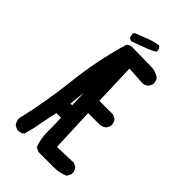

<svg xmlns="http://www.w3.org/2000/svg" viewBox="-252 -906 1003 1003"><g transform="rotate(45 250.0 -404.5)"><path d="M202.6 -91.8V-118.2Q202.6 -156.7 200.2 -194.8H166.5Q155.3 -147.9 146.7 -98.6Q138.2 -49.3 124 -1L122.6 0Q109.4 11.7 89.8 11.7Q86.9 11.7 82.5 11.2L61 0.5Q49.3 -15.6 47.4 -35.6Q86.4 -203.1 105 -372.1Q123.5 -541 172.9 -706.1L174.3 -707Q187.5 -718.8 207 -718.8Q210 -718.8 213.4 -718.3L349.1 -716.3Q379.9 -714.4 404.8 -697.3Q417 -683.6 417 -664.1Q417 -661.1 416.5 -656.7L405.8 -635.3Q396 -627.9 387.2 -625.5Q378.4 -623 372.8 -623Q367.2 -623 363.8 -623.5L272 -628.9L279.8 -398.9H381.3L402.8 -388.2L403.3 -387.2Q415 -374 415 -354.5Q415 -351.6 414.6 -347.2L403.8 -325.7Q387.7 -314 370.6 -312H370.1H283.7L293.5 -71.8L414.1 -75.7L436 -64.9L436.5 -64Q448.2 -50.8 448.2 -31.2Q448.2 -28.3 447.8 -23.9L436.5 -2L435.1 -1Q400.4 15.1 359.4 15.1Q355 15.1 350.6 15.1H242.7L220.2 3.9Q202.6 -41.5 202.6 -91.8ZM183.6 -281.7H195.8L192.9 -372.6Q190.9 -359.4 189 -336.7Q187 -314 183.6 -281.7ZM310.1 -799.8Q310.1 -795.9 308.1 -789.6Q286.6 -777.8 270.5 -771.2Q254.4 -764.6 232.7 -756.8Q210.9 -749 177.7 -736.3L159.2 -744.1L154.3 -770.5L160.6 -779.8Q193.4 -792 224.6 -804.7Q256.3 -817.9 295.4 -824.2Q299.8 -820.8 301.8 -818.8Q310.1 -810.5 310.1 -799.8Z"/></g></svg>

Font: Bakudai
Style: Medium
Weight: 500
Version: Version 1.48